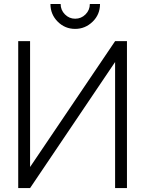

<svg xmlns="http://www.w3.org/2000/svg" viewBox="-20 -960 741 980"><path d="M490.5 -939.5Q490.5 -886 453 -849.5Q415 -812.5 363.5 -812.5Q311.5 -812.5 274.5 -849.5Q237.5 -886.5 237.5 -939.5H289.5Q289.5 -908.5 311.5 -886.5Q333.5 -864.5 363.5 -864.5Q394.5 -864.5 416.5 -886.5Q438.5 -908.5 438.5 -939.5ZM628 -750V0H567.5V-643.5L133.5 0H73V-750H133.5V-107.5L567.5 -750Z"/></svg>

Font: Russisch Sans Light
Style: Regular
Weight: 300
Designer: Michael Sharanda (font) & Cristiano Sobral (main changes)
Foundry: Michael Sharanda
Version: Version 2.00;September 8, 2020;FontCreator 13.0.0.2681 64-bi